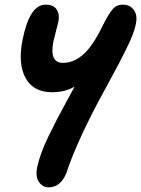

<svg xmlns="http://www.w3.org/2000/svg" viewBox="-20 -576 601 818"><path d="M187 222.2Q162.1 222.2 146.2 199.7Q130.4 177.2 138.2 137.2Q144 109.4 156 76.2Q168 43 187.7 2.4Q207.5 -38.1 221.9 -65.9Q236.3 -93.8 262.5 -141.8Q288.6 -189.9 297.9 -207Q256.8 -183.1 202.1 -183.1Q122.1 -183.1 88.9 -243.7Q55.7 -304.2 76.2 -407.2Q106.4 -556.2 173.8 -556.2Q208 -556.2 221.4 -535.4Q234.9 -514.6 229 -484.9Q227.1 -476.1 218.3 -442.9Q209.5 -409.7 207 -397Q190.4 -308.1 248 -308.1Q293.9 -308.1 335 -344.2Q376 -380.4 417 -465.8Q442.9 -517.1 459.7 -536.6Q476.6 -556.2 502.9 -556.2Q533.2 -556.2 549.8 -534.2Q566.4 -512.2 559.1 -475.1Q555.2 -454.6 545.7 -429.2Q536.1 -403.8 517.6 -366.5Q499 -329.1 485.6 -303.5Q472.2 -277.8 442.1 -222.7Q412.1 -167.5 397.9 -141.1Q300.8 43.9 263.2 160.2Q238.8 222.2 187 222.2Z"/></svg>

Font: Shantell Sans Bouncy
Style: Italic
Weight: 600
Italic angle: -11.31°
Designer: Stephen Nixon, Anya Danilova, Shantell Martin
Foundry: Arrow Type
Version: Version 1.006;[9816181b4]